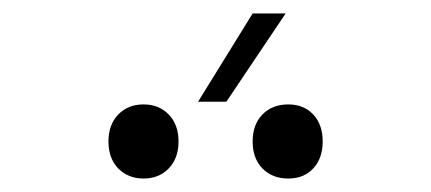

<svg xmlns="http://www.w3.org/2000/svg" viewBox="-20 -920 640 285"><path d="M274 -769 355 -900H404L316 -769ZM408 -655Q384 -655 369.5 -670Q355 -685 355 -710Q355 -735 369.5 -750Q384 -765 408 -765Q431 -765 445 -750Q459 -735 459 -710Q459 -685 445 -670Q431 -655 408 -655ZM193 -655Q170 -655 155.5 -670Q141 -685 141 -710Q141 -735 155.5 -750Q170 -765 193 -765Q216 -765 230.5 -750Q245 -735 245 -710Q245 -685 230.5 -670Q216 -655 193 -655Z"/></svg>

Font: JetBrains Mono NL Thin
Style: Regular
Weight: 100
Monospace: yes
Designer: Philipp Nurullin, Konstantin Bulenkov
Foundry: JetBrains
Version: Version 2.305; ttfautohint (v1.8.4.7-5d5b)